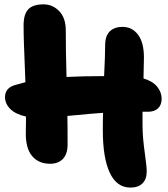

<svg xmlns="http://www.w3.org/2000/svg" viewBox="-20 -787 770 878"><path d="M209 -38.1Q156.2 -38.1 126.2 -74.2Q96.2 -110.4 98.1 -184.1Q99.1 -208 99.1 -253.9Q50.8 -264.6 26.9 -288.8Q2.9 -313 2.9 -342.8Q2.9 -386.2 51.8 -398.9Q93.3 -410.2 96.2 -411.1Q95.2 -441.4 93 -493.7Q90.8 -545.9 89.4 -588.1Q87.9 -630.4 87.9 -670.9Q87.9 -722.2 109.4 -744.6Q130.9 -767.1 179.2 -767.1Q220.7 -767.1 250.7 -736.1Q280.8 -705.1 280.8 -647.9Q280.8 -548.8 284.2 -435.1Q358.9 -439 456.1 -439Q460.9 -537.6 460.9 -581.1Q460.9 -622.6 481.9 -643.3Q502.9 -664.1 540 -664.1Q584.5 -664.1 611.3 -628.2Q638.2 -592.3 638.2 -523.9Q638.2 -496.6 636.2 -428.2Q679.7 -415 699.5 -389.6Q719.2 -364.3 719.2 -335.9Q719.2 -307.6 702.9 -291.7Q686.5 -275.9 655.8 -275.9H631.8V-210.9Q632.3 -157.2 641.6 -91.6Q650.9 -25.9 650.9 -2.9Q650.9 32.2 631.6 51.5Q612.3 70.8 576.2 70.8Q513.7 70.8 481.9 2.7Q450.2 -65.4 450.2 -190.9Q450.2 -245.1 451.2 -271Q415.5 -269 288.1 -256.8Q289.1 -216.8 289.1 -126Q289.1 -83 267.8 -60.5Q246.6 -38.1 209 -38.1Z"/></svg>

Font: Shantell Sans Irregular
Style: Regular
Weight: 800
Designer: Stephen Nixon, Anya Danilova, Shantell Martin
Foundry: Arrow Type
Version: Version 1.006;[9816181b4]